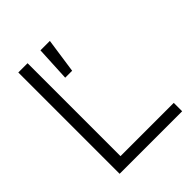

<svg xmlns="http://www.w3.org/2000/svg" viewBox="-196 -819 938 938"><g transform="rotate(-45 273.5 -350.0)"><path d="M86 0H518V-58H150V-700H86ZM230 -520H278L304 -700H239Z"/></g></svg>

Font: Meta Space Light
Style: Regular
Weight: 300
Designer: Meta Pool / Florian Karsten
Foundry: Meta Pool / Florian Karsten
Version: Version 2.000;Glyphs 3.1.1 (3137)